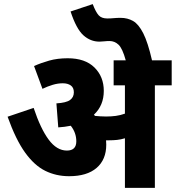

<svg xmlns="http://www.w3.org/2000/svg" viewBox="-20 -916 857 936"><path d="M498 -211Q498 -138 451 -97.5Q404 -57 317 -57Q254 -57 201 -83Q148 -109 102.5 -172Q57 -235 17 -347L144 -390Q178 -288 217.5 -235Q257 -182 306 -182Q352 -182 352 -227Q352 -269 325 -303Q296 -297 264 -295L255 -412Q303 -415 321.5 -428.5Q340 -442 340 -466Q340 -489 325 -499.5Q310 -510 286 -510Q262 -510 237 -502.5Q212 -495 187 -483L146 -594Q179 -609 219.5 -620.5Q260 -632 310 -632Q395 -632 440.5 -587Q486 -542 486 -473Q486 -402 438 -357Q440 -354 443 -351Q455 -350 468 -349Q481 -348 497 -348Q522 -348 544.5 -351Q567 -354 589 -362V-500H534V-622H593Q577 -680 558 -698Q539 -716 514 -716Q501 -716 488 -714.5Q475 -713 465 -713Q421 -713 386.5 -744Q352 -775 324 -860L432 -896Q447 -857 461 -841.5Q475 -826 503 -826Q520 -826 534.5 -827.5Q549 -829 568 -829Q602 -829 629 -813.5Q656 -798 678.5 -753.5Q701 -709 721 -622H817V-500H735V0H589V-242Q570 -236 551 -234Q532 -232 512 -232Q505 -232 497 -232Q498 -221 498 -211Z"/></svg>

Font: Noto Sans Devanagari UI SemiCondensed ExtraBold
Style: Regular
Weight: 800
Width: 4
Designer: Jelle Bosma - Monotype Design Team
Foundry: Monotype Imaging Inc.
Version: Version 2.004; ttfautohint (v1.8.4.7-5d5b)